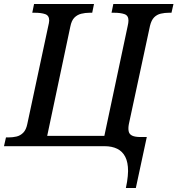

<svg xmlns="http://www.w3.org/2000/svg" viewBox="-40 -734 891 964"><path d="M592 210Q596 193 598 178.5Q600 164 601.5 150.5Q603 137 603 125Q603 81 589 53.5Q575 26 548.5 13Q522 0 485 0H-20L-10 -44H2Q24 -44 43 -48.5Q62 -53 76.5 -67.5Q91 -82 97 -111L202 -602Q204 -609 205.5 -618Q207 -627 207 -631Q207 -656 187 -663Q167 -670 135 -670H122L131 -714H432L423 -670H410Q388 -670 368 -665Q348 -660 333.5 -645.5Q319 -631 313 -600L197 -52H484L601 -603Q603 -610 604 -618.5Q605 -627 605 -631Q605 -656 585 -663Q565 -670 533 -670H520L529 -714H831L821 -670H808Q787 -670 767.5 -665.5Q748 -661 734 -647Q720 -633 713 -604L607 -111Q603 -90 606 -75Q609 -60 623.5 -53Q638 -46 666 -46H697L642 210Z"/></svg>

Font: ET Text
Style: Italic
Weight: 470
Italic angle: -12°
Designer: Monotype Design Team
Foundry: Monotype Imaging Inc.
Version: Version 2.009